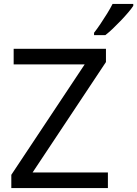

<svg xmlns="http://www.w3.org/2000/svg" viewBox="-20 -964 703 984"><path d="M533 0H38V-68L414 -634H50V-714H523V-646L147 -80H533ZM663 -944V-934Q654 -920 637 -900Q620 -880 599.5 -858.5Q579 -837 558.5 -817.5Q538 -798 520 -784H462V-796Q477 -815 494.5 -841Q512 -867 529 -894.5Q546 -922 557 -944Z"/></svg>

Font: Noto Sans Georgian
Style: Regular
Weight: 400
Designer: Monotype Design Team, Akaki Razmadze
Foundry: Google LLC
Version: Version 2.002